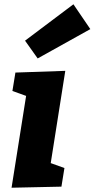

<svg xmlns="http://www.w3.org/2000/svg" viewBox="-20 -872 442 897"><path d="M34 5 102 -424 38 -447 52 -533 285 -541 217 -110 281 -87 267 0ZM156 -599 97 -682 323 -852 402 -736Z"/></svg>

Font: Bitter ExtraBold
Style: Italic
Weight: 800
Italic angle: -9°
Designer: Sol Matas, and Bitter project Authors
Foundry: Sol Matas
Version: Version 2.001